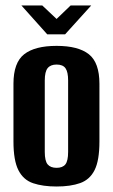

<svg xmlns="http://www.w3.org/2000/svg" viewBox="-20 -671 411 699"><path d="M186 8Q136 8 100.5 -4Q65 -16 47 -51.5Q29 -87 29 -156V-366Q29 -443 68 -473.5Q107 -504 186 -504Q265 -504 303.5 -473.5Q342 -443 342 -366V-156Q342 -87 324.5 -52Q307 -17 272 -4.5Q237 8 186 8ZM186 -60Q208 -60 218 -72.5Q228 -85 228 -118V-378Q228 -409 218.5 -422.5Q209 -436 186 -436Q164 -436 153.5 -423Q143 -410 143 -378V-118Q143 -85 153.5 -72.5Q164 -60 186 -60ZM152 -546 58 -651H134L186 -602L237 -651H312L217 -546Z"/></svg>

Font: Alumni Sans Thin
Style: Bold
Weight: 700
Version: Version 1.018